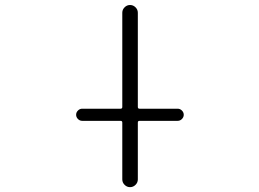

<svg xmlns="http://www.w3.org/2000/svg" viewBox="-20 -774 1040 772"><path d="M310.5 -288.1Q300.8 -288.1 293.5 -295.4Q286.1 -302.7 286.1 -312.5Q286.1 -322.3 293.5 -329.6Q300.8 -336.9 310.5 -336.9H464.8Q471.7 -336.9 471.7 -343.8V-722.7Q471.7 -735.4 481 -744.6Q490.2 -753.9 502.9 -753.9Q515.6 -753.9 524.9 -744.6Q534.2 -735.4 534.2 -722.7V-343.8Q534.2 -336.9 541 -336.9H694.3Q704.1 -336.9 711.4 -329.6Q718.8 -322.3 718.8 -312.5Q718.8 -302.7 711.4 -295.4Q704.1 -288.1 694.3 -288.1H541Q534.2 -288.1 534.2 -281.2V-52.7Q534.2 -40 524.9 -30.8Q515.6 -21.5 502.9 -21.5Q490.2 -21.5 481 -30.8Q471.7 -40 471.7 -52.7V-281.2Q471.7 -288.1 464.8 -288.1Z"/></svg>

Font: Rounded-X Mgen+ 1mn light
Style: Regular
Weight: 200
Designer: [Source Han Sans]
Ryoko NISHIZUKA  (kana & ideographs); Paul D. Hunt (Latin, Greek & Cyrillic); Wenlong ZHANG  (bopomofo
Version: Version 1.059.20150602